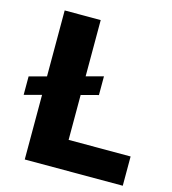

<svg xmlns="http://www.w3.org/2000/svg" viewBox="-108 -816 810 905"><g transform="rotate(15 296.5 -363.5)"><path d="M355.1 -475.1V-383.9L271.7 -361.9V-142.8H574.2V0H95.9V-315.3L12.1 -293V-382.8L95.9 -405.5V-727.3H271.7V-452.8Z"/></g></svg>

Font: Inter UI Extra Bold
Style: Regular
Weight: 800
Designer: Rasmus Andersson
Foundry: rsms
Version: 3.2;8d6f07862